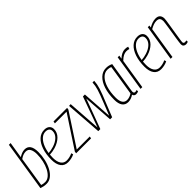

<svg xmlns="http://www.w3.org/2000/svg" viewBox="134 -1692 2653 2653"><g transform="rotate(-45 1461.0 -365.0)"><path d="M167 -740 129 -503Q157 -520 184 -531Q211 -542 241 -542Q351 -542 351 -381Q351 -308 335 -238.5Q319 -169 289 -113Q259 -57 216.5 -23.5Q174 10 122 10Q92 10 67 5Q42 0 18 -9L133 -740ZM231 -510Q179 -510 124 -470L56 -32Q69 -27 86.5 -24Q104 -21 123 -21Q166 -21 201.5 -51Q237 -81 263 -132Q289 -183 303 -246Q317 -309 317 -375Q317 -434 297 -472Q277 -510 231 -510Z M668 -19Q641 -5 607.5 2.5Q574 10 543 10Q474 10 438 -39.5Q402 -89 402 -178Q402 -286 430 -368Q458 -450 508 -496Q558 -542 625 -542Q675 -542 701.5 -517.5Q728 -493 728 -453Q728 -386 678 -336Q628 -286 545 -261Q518 -253 490.5 -248.5Q463 -244 438 -243Q435 -213 435 -181Q435 -106 464 -63.5Q493 -21 546 -21Q602 -21 660 -48ZM619 -512Q576 -512 539.5 -481.5Q503 -451 477.5 -397Q452 -343 441 -271Q490 -274 542 -290Q612 -312 653.5 -353Q695 -394 695 -446Q695 -479 675 -495.5Q655 -512 619 -512Z M707 0 711 -29 1020 -500H792L797 -532H1063L1058 -502L750 -31H1004L999 0Z M1411 0H1371L1341 -436Q1302 -328 1261.5 -218.5Q1221 -109 1180 0H1140L1101 -532L1134 -534L1168 -43Q1208 -154 1248.5 -265.5Q1289 -377 1329 -489H1367L1397 -44Q1437 -145 1464.5 -213.5Q1492 -282 1509.5 -329Q1527 -376 1537 -409.5Q1547 -443 1552 -471Q1557 -499 1559 -532H1592Q1590 -499 1584.5 -469Q1579 -439 1567.5 -402Q1556 -365 1536 -313Q1516 -261 1485 -185.5Q1454 -110 1411 0Z M1873 10Q1854 10 1841.5 0Q1829 -10 1826 -27Q1804 -11 1776 -0.5Q1748 10 1718 10Q1662 10 1632 -31Q1602 -72 1602 -152Q1602 -267 1630.5 -355Q1659 -443 1711 -492.5Q1763 -542 1832 -542Q1887 -542 1931 -519Q1912 -401 1899 -320Q1886 -239 1878 -187.5Q1870 -136 1865.5 -107.5Q1861 -79 1859.5 -67.5Q1858 -56 1858 -53Q1858 -21 1885 -21Q1899 -21 1916 -28L1918 -1Q1897 10 1873 10ZM1823 -54 1893 -498Q1867 -512 1828 -512Q1774 -512 1730.5 -468Q1687 -424 1662 -344Q1637 -264 1637 -157Q1637 -91 1660 -56.5Q1683 -22 1726 -22Q1751 -22 1777 -31Q1803 -40 1823 -54Z M2083 -532 2074 -481Q2139 -542 2201 -542Q2234 -542 2257 -533L2246 -499Q2221 -507 2194 -507Q2166 -507 2135.5 -492Q2105 -477 2070 -442L2000 0H1966L2051 -532Z M2486 -19Q2459 -5 2425.5 2.5Q2392 10 2361 10Q2292 10 2256 -39.5Q2220 -89 2220 -178Q2220 -286 2248 -368Q2276 -450 2326 -496Q2376 -542 2443 -542Q2493 -542 2519.5 -517.5Q2546 -493 2546 -453Q2546 -386 2496 -336Q2446 -286 2363 -261Q2336 -253 2308.5 -248.5Q2281 -244 2256 -243Q2253 -213 2253 -181Q2253 -106 2282 -63.5Q2311 -21 2364 -21Q2420 -21 2478 -48ZM2437 -512Q2394 -512 2357.5 -481.5Q2321 -451 2295.5 -397Q2270 -343 2259 -271Q2308 -274 2360 -290Q2430 -312 2471.5 -353Q2513 -394 2513 -446Q2513 -479 2493 -495.5Q2473 -512 2437 -512Z M2639 -532H2671L2666 -499Q2698 -518 2731.5 -530Q2765 -542 2800 -542Q2846 -542 2867 -517.5Q2888 -493 2888 -453Q2888 -444 2884 -413.5Q2880 -383 2873 -340.5Q2866 -298 2858.5 -251Q2851 -204 2844.5 -161.5Q2838 -119 2833.5 -89Q2829 -59 2829 -51Q2829 -22 2858 -22Q2863 -22 2870 -23Q2877 -24 2886 -27L2888 1Q2876 6 2865.5 8Q2855 10 2846 10Q2824 10 2809.5 -3Q2795 -16 2795 -40Q2795 -51 2799 -81.5Q2803 -112 2809.5 -154.5Q2816 -197 2823.5 -243Q2831 -289 2837.5 -331Q2844 -373 2848 -403Q2852 -433 2852 -442Q2852 -472 2837.5 -491Q2823 -510 2784 -510Q2755 -510 2724 -498.5Q2693 -487 2663 -470L2589 0H2554Z"/></g></svg>

Font: Georama SemiCondensed ExtraLight
Style: Italic
Weight: 200
Width: 4
Italic angle: -9°
Designer: Jean-Baptiste Levee
Foundry: Production Type
Version: Version 1.000